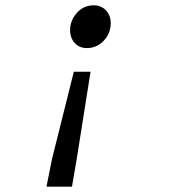

<svg xmlns="http://www.w3.org/2000/svg" viewBox="-20 -520 640 723"><path d="M321 -250 269 78 251 183H155L176 78L258 -250ZM333 -500Q361 -500 379 -481Q397 -462 397 -433Q397 -395 371 -367Q345 -339 307 -339Q279 -339 261.5 -358Q244 -377 244 -407Q244 -443 269.5 -471.5Q295 -500 333 -500Z"/></svg>

Font: Source Code Pro ExtraLight Medium
Style: Italic
Weight: 500
Italic angle: -11°
Monospace: yes
Version: Version 1.016;hotconv 1.0.116;makeotfexe 2.5.65601